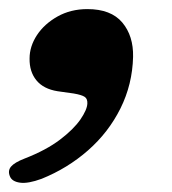

<svg xmlns="http://www.w3.org/2000/svg" viewBox="-39 -204 379 422"><path d="M87.5 -3.5Q56.5 -8.5 41 -27.5Q25.5 -46.5 26 -75.5Q26 -102 42.2 -126.8Q58.5 -151.5 87.5 -167.8Q116.5 -184 153 -184Q205 -184 229.8 -154.5Q254.5 -125 253.5 -79Q252 -18.5 225.8 34.2Q199.5 87 154.5 126.5Q109.5 166 52.5 189Q22.5 200 5 197.5Q-12.5 195 -17 184Q-22.5 171.5 -14.8 162.2Q-7 153 15 144.5Q62.5 126 92.8 103Q123 80 137.8 58.5Q152.5 37 153 23.5Q153.5 13 147 8.8Q140.5 4.5 123 1.5Z"/></svg>

Font: Fraunces ExtraBold
Style: Italic
Weight: 800
Italic angle: -16°
Version: Version 1.000;[b76b70a41]